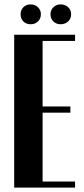

<svg xmlns="http://www.w3.org/2000/svg" viewBox="-20 -858 385 878"><path d="M74.2 -793Q74.2 -812.5 87.2 -825.2Q100.1 -837.9 120.1 -837.9Q139.6 -837.9 153.3 -825Q167 -812 167 -793Q167 -772.9 153.6 -760Q140.1 -747.1 120.1 -747.1Q99.6 -747.1 86.9 -759.8Q74.2 -772.5 74.2 -793ZM210.9 -793Q210.9 -812 224.4 -825Q237.8 -837.9 256.8 -837.9Q277.8 -837.9 291.5 -825.2Q305.2 -812.5 305.2 -793Q305.2 -772.5 291.5 -759.8Q277.8 -747.1 256.8 -747.1Q237.3 -747.1 224.1 -760Q210.9 -772.9 210.9 -793ZM44.9 -699.2H323.2V-670.9H174.8V-371.1H301.8V-342.8H174.8V-27.8H323.2V0H44.9Z"/></svg>

Font: Moniqa Black Heading
Style: Regular
Weight: 900
Designer: Rajesh Rajput
Foundry: Rajesh Rajput
Version: Version 1.000